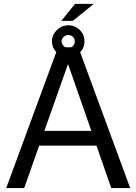

<svg xmlns="http://www.w3.org/2000/svg" viewBox="-20 -960 696 980"><path d="M11.7 0 276.4 -718.8H379.9L644.5 0H547.9L328.1 -630.9H326.2L103.5 0ZM144.5 -216.8V-292H511.7V-216.8ZM328.1 -668Q294.9 -668 270.3 -691.7Q245.6 -715.3 245.1 -749Q245.6 -782.7 270.3 -806.6Q294.9 -830.6 328.1 -831.1Q363.3 -830.6 387.5 -806.6Q411.6 -782.7 411.1 -749Q411.6 -715.3 387.5 -691.7Q363.3 -668 328.1 -668ZM328.1 -715.8Q343.3 -715.3 352.8 -725.3Q362.3 -735.4 361.3 -749Q362.3 -761.7 352.8 -771.5Q343.3 -781.2 328.1 -781.2Q314.9 -781.2 304.9 -771.5Q294.9 -761.7 293.9 -749Q294.9 -735.4 304.9 -725.3Q314.9 -715.3 328.1 -715.8ZM293 -853.5 363.3 -940.4H459L351.6 -853.5Z"/></svg>

Font: Inter Display V
Style: Regular
Weight: 400
Designer: Rasmus Andersson
Foundry: rsms
Version: Version 3.015;git-src